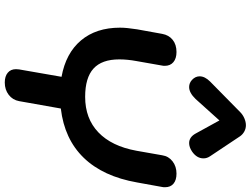

<svg xmlns="http://www.w3.org/2000/svg" viewBox="-143 -898 1051 805"><g transform="rotate(90 382.5 -495.5)"><path d="M765 -662Q765 -654 764 -650L745 -545Q720 -402 641.5 -321Q563 -240 435 -225L404 -50Q399 -23 377.5 -6.5Q356 10 326 10Q300 10 285 -2.5Q270 -15 270 -37Q270 -45 271 -50L302 -228Q203 -246 149.5 -309.5Q96 -373 96 -473Q96 -501 103 -545L122 -650Q127 -678 147 -694Q167 -710 198 -710Q225 -710 240.5 -697Q256 -684 256 -661Q256 -654 255 -650L236 -542Q229 -504 229 -470Q229 -397 267.5 -362Q306 -327 386 -327Q477 -327 535 -382.5Q593 -438 612 -542L631 -650Q635 -677 656.5 -693.5Q678 -710 708 -710Q735 -710 750 -697.5Q765 -685 765 -662ZM300 -807Q300 -829 322 -851L450 -977Q461 -988 476 -994.5Q491 -1001 505 -1001Q519 -1001 531 -994.5Q543 -988 551 -977L635 -851Q644 -838 644 -823Q644 -795 615 -775Q597 -763 580 -763Q555 -763 540 -790L485 -890L395 -790Q369 -763 345 -763Q328 -763 315 -775Q300 -789 300 -807Z"/></g></svg>

Font: Kodchasan
Style: Bold Italic
Weight: 700
Italic angle: -10°
Version: Version 1.000; ttfautohint (v1.6)